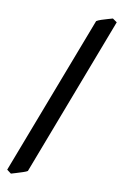

<svg xmlns="http://www.w3.org/2000/svg" viewBox="-95 -774 632 979"><g transform="rotate(10 220.5 -284.5)"><path d="M116.2 122.1Q110.8 126 93.5 131.8Q76.2 137.7 58.6 142.8Q41 147.9 33.2 150.4L11.2 133.8L326.2 -690.9Q334.5 -696.3 350.6 -701.7Q366.7 -707 383.3 -711.7Q399.9 -716.3 408.2 -718.8L430.7 -703.1Z"/></g></svg>

Font: Dai Banna SIL
Style: Bold
Weight: 700
Designer: Victor Gaultney
Foundry: SIL International
Version: Version 4.000